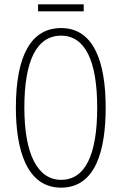

<svg xmlns="http://www.w3.org/2000/svg" viewBox="-20 -853 559 883"><path d="M365 -833H155V-801H365ZM466 -358C466 -569 411 -724 261 -724C126 -724 53 -602 53 -358C53 -170 100 10 261 10C420 10 466 -162 466 -358ZM92 -358C92 -569 146 -689 261 -689C372 -689 427 -572 427 -358C427 -141 372 -26 261 -26C152 -26 92 -146 92 -358Z"/></svg>

Font: Noto Sans Sinhala ExtraCondensed ExtraLight
Style: Regular
Weight: 200
Width: 2
Designer: Jelle Bosma - Monotype Design Team
Foundry: Monotype Imaging Inc.
Version: Version 2.006